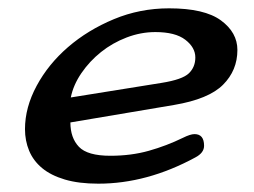

<svg xmlns="http://www.w3.org/2000/svg" viewBox="-20 -427 610 461"><path d="M386 -407Q471 -407 510.5 -378Q550 -349 550 -307Q550 -258 515.5 -223.5Q481 -189 398 -175L149 -133Q149 -96 169.5 -74.5Q190 -53 245 -53Q295 -53 337.5 -65Q380 -77 419 -96Q437 -105 447 -105Q470 -105 470 -77Q470 -60 449 -49Q333 14 216 14Q169 14 135.5 4Q102 -6 81 -23.5Q60 -41 50 -65Q40 -89 40 -117Q40 -169 68 -221Q96 -273 143.5 -314Q191 -355 253.5 -381Q316 -407 386 -407ZM353 -350Q318 -350 284 -337Q250 -324 222.5 -302Q195 -280 175.5 -251.5Q156 -223 150 -193L368 -228Q418 -236 433.5 -251Q449 -266 449 -289Q449 -313 425 -331.5Q401 -350 353 -350Z"/></svg>

Font: Sofadi One
Style: Regular
Weight: 400
Designer: Botjo Nikoltchev
Foundry: Botjo Nikoltchev
Version: Version 1.002